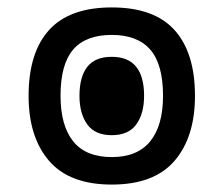

<svg xmlns="http://www.w3.org/2000/svg" viewBox="-20 -486 602 517"><path d="M281 11Q167 11 112 -53Q57 -117 57 -228Q57 -344 112 -405Q167 -466 281 -466Q395 -466 450 -405Q505 -344 505 -228Q505 -117 450 -53Q395 11 281 11ZM281 -63Q350 -63 384.5 -105.5Q419 -148 419 -228Q419 -313 384.5 -352.5Q350 -392 281 -392Q211 -392 177 -352.5Q143 -313 143 -228Q143 -148 177 -105.5Q211 -63 281 -63ZM281 -122Q236 -122 215 -151Q194 -180 194 -228Q194 -279 215 -306Q236 -333 281 -333Q368 -333 368 -228Q368 -180 347 -151Q326 -122 281 -122Z"/></svg>

Font: Noto Sans Thai SemCond Med
Style: Regular
Weight: 500
Width: 4
Designer: Monotype Design Team
Foundry: Monotype Imaging Inc.
Version: Version 2.002; ttfautohint (v1.8.4.7-5d5b)